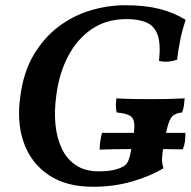

<svg xmlns="http://www.w3.org/2000/svg" viewBox="-20 -705 730 734"><path d="M459 -685Q534 -685 589.5 -671Q645 -657 690 -629Q678 -595 670 -557Q662 -519 657 -477Q641 -471 623.5 -469.5Q606 -468 588 -472Q595 -539 582 -573Q569 -607 539 -619.5Q509 -632 464 -632Q386 -632 329.5 -593Q273 -554 239 -487.5Q205 -421 195 -338Q187 -281 192 -229.5Q197 -178 216 -137.5Q235 -97 270 -73.5Q305 -50 357 -50Q383 -50 403 -53Q423 -56 442 -64Q455 -69 462.5 -77.5Q470 -86 475 -103.5Q480 -121 485 -152Q495 -205 493.5 -229.5Q492 -254 476 -263Q460 -272 426 -275Q423 -288 423 -302Q423 -316 425 -329Q459 -327 492 -326.5Q525 -326 556 -326Q590 -326 618 -326.5Q646 -327 686 -329Q685 -314 683 -300.5Q681 -287 676 -275Q656 -273 644 -265Q632 -257 624 -232.5Q616 -208 606 -153Q600 -117 599.5 -98.5Q599 -80 605 -62Q556 -32 486 -11.5Q416 9 335 9Q233 9 166 -36Q99 -81 71 -159.5Q43 -238 58 -339Q70 -430 109 -495.5Q148 -561 203.5 -603Q259 -645 325.5 -665Q392 -685 459 -685ZM360.9 -133Q360.9 -150 363.9 -168.5Q366.8 -187 370.2 -197H689Q689 -178 686.9 -163Q684.7 -148 678.8 -134Q641.4 -135 607 -135Q572.5 -135 534.3 -135Q493.5 -135 465.4 -135Q437.4 -135 413.6 -134.5Q389.8 -134 360.9 -133Z"/></svg>

Font: Vollkorn SemiBold
Style: Italic
Weight: 600
Italic angle: -11°
Designer: Friedrich Althausen
Foundry: Friedrich Althausen
Version: Version 5.000